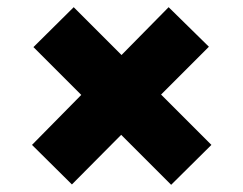

<svg xmlns="http://www.w3.org/2000/svg" viewBox="-20 -620 677 534"><path d="M69 -217 206 -356 73 -489 185 -600 318 -467 449 -600 561 -490 428 -357 568 -217 456 -106 317 -245 180 -107Z"/></svg>

Font: SVN-Poppins
Style: Bold
Weight: 700
Designer: Ninad Kale (Devanagari), Jonny Pinhorn (Latin)
Foundry: Indian Type Foundry
Version: Version 3.200;PS 1.000;hotconv 16.6.54;makeotf.lib2.5.65590